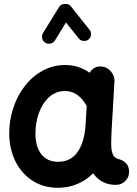

<svg xmlns="http://www.w3.org/2000/svg" viewBox="-20 -877 679 955"><path d="M556.6 42.5Q518.1 42.5 490 27.3Q461.9 12.2 443.4 -15.1Q408.7 19.5 364.3 38.3Q319.8 57.1 268.1 57.1Q197.3 57.1 142.8 22.5Q88.4 -12.2 57.6 -72.8Q26.9 -133.3 25.9 -210Q25.4 -277.3 45.7 -339.1Q65.9 -400.9 103.5 -449.2Q141.1 -497.6 192.6 -525.6Q244.1 -553.7 305.2 -553.7Q371.1 -553.7 426.3 -515.1Q434.6 -531.2 451.2 -540Q467.8 -548.8 487.8 -545.9Q514.6 -542.5 532.7 -520.5Q550.8 -498.5 549.3 -472.7L536.1 -244.6Q535.6 -239.3 535.2 -233.4Q534.2 -212.4 533.4 -185.5Q532.7 -158.7 533.7 -143.6Q535.2 -121.6 543.2 -105Q551.3 -88.4 577.6 -83.5Q593.3 -78.1 607.4 -64.5Q621.6 -50.8 622.1 -22Q622.1 4.9 602.8 23.7Q583.5 42.5 556.6 42.5ZM269.5 -72.3Q328.6 -72.3 362.5 -116.5Q396.5 -160.6 404.8 -243.2Q404.8 -250 405.3 -255.9Q405.3 -260.3 406.2 -264.2L411.1 -351.1Q407.2 -355.5 404.3 -360.8Q386.2 -390.6 360.8 -407.5Q335.4 -424.3 303.7 -424.3Q257.8 -424.3 224.4 -394Q190.9 -363.8 173.3 -314.5Q155.8 -265.1 156.2 -208.5Q157.2 -145 186.5 -108.6Q215.8 -72.3 269.5 -72.3ZM205.1 -664.6Q193.4 -671.9 189.9 -686Q186.5 -700.2 193.8 -712.4L274.9 -843.8Q283.2 -856.9 303.2 -857.4Q323.2 -857.9 331.5 -846.7L425.3 -729Q434.1 -718.3 432.6 -703.6Q431.2 -689 419.9 -680.2Q409.2 -671.9 394.5 -673.6Q379.9 -675.3 371.6 -686L308.1 -765.1L253.4 -675.8Q246.1 -664.1 231.7 -660.6Q217.3 -657.2 205.1 -664.6Z"/></svg>

Font: Mikhak Bold
Style: Regular
Weight: 700
Designer: Amin Abedi
Version: Version 3.3